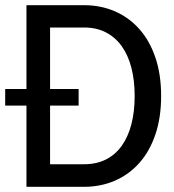

<svg xmlns="http://www.w3.org/2000/svg" viewBox="-23 -720 672 740"><path d="M79 0H301C343.7 0 383.2 -7.8 419.5 -23.5C455.8 -39.2 487.3 -62 514 -92C540.7 -122 561.3 -158.7 576 -202C590.7 -245.3 598 -294.7 598 -350C598 -405.3 590.7 -454.7 576 -498C561.3 -541.3 540.7 -578 514 -608C487.3 -638 455.8 -660.8 419.5 -676.5C383.2 -692.2 343.7 -700 301 -700H79V-377H-3V-313H79ZM170 -614H301C333 -614 361.2 -607.7 385.5 -595C409.8 -582.3 430.2 -564.5 446.5 -541.5C462.8 -518.5 475.2 -490.8 483.5 -458.5C491.8 -426.2 496 -390 496 -350C496 -310 491.8 -273.8 483.5 -241.5C475.2 -209.2 462.8 -181.5 446.5 -158.5C430.2 -135.5 409.8 -117.8 385.5 -105.5C361.2 -93.2 333 -87 301 -87H170V-313H280V-377H170Z"/></svg>

Font: Cabin Condensed
Style: Regular
Weight: 400
Designer: Pablo Impallari
Foundry: Pablo Impallari. www.impallari.com Igino Marini. www.ikern.com
Version: Version 1.006